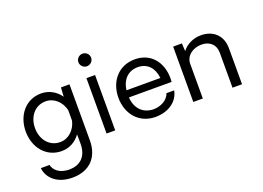

<svg xmlns="http://www.w3.org/2000/svg" viewBox="-130 -1041 2235 1629"><g transform="rotate(-20 987.0 -227.0)"><path d="M525 -500H448L443 -418C404 -474 343 -510 271 -510C131 -510 39 -395 39 -250C39 -106 131 10 271 10C341 10 401 -24 440 -79L441 -1C443 126 370 177 284 179C185 181 140 128 132 85H54C59 160 127 253 280 253C437 253 525 156 525 6ZM285 -66C187 -66 123 -148 123 -250C123 -353 187 -434 285 -434C360 -434 422 -376 440 -298V-203C422 -124 360 -66 285 -66Z M717 -593C749 -593 775 -619 775 -650C775 -682 749 -707 717 -707C687 -707 660 -682 660 -650C660 -619 687 -593 717 -593ZM678 -500V0H756V-500Z M1348 -253C1348 -405 1259 -510 1117 -510C969 -510 876 -397 876 -250C876 -103 971 10 1117 10C1240 10 1325 -56 1342 -148H1272C1254 -88 1184 -57 1126 -57C1038 -57 968 -113 961 -223H1346C1347 -234 1348 -244 1348 -253ZM1118 -439C1206 -439 1259 -378 1268 -287H962C973 -376 1028 -439 1118 -439Z M1714 -510C1646 -510 1580 -479 1544 -429L1540 -500H1461V0H1547V-313C1547 -386 1615 -434 1691 -434C1766 -434 1815 -389 1815 -317V0H1901V-326C1901 -439 1826 -510 1714 -510Z"/></g></svg>

Font: Oakes
Style: Regular
Weight: 400
Designer: Samuel Oakes
Foundry: Samuel Oakes
Version: Version 1.003;PS 001.003;hotconv 1.0.88;makeotf.lib2.5.64775